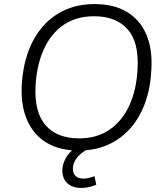

<svg xmlns="http://www.w3.org/2000/svg" viewBox="-20 -733 818 945"><path d="M366 8Q275 8 210.5 -30Q146 -68 114 -140.5Q82 -213 87 -315Q92 -403 118 -476Q144 -549 190 -602Q236 -655 300.5 -684Q365 -713 446 -713Q539 -713 603.5 -675Q668 -637 699.5 -565Q731 -493 725 -390Q721 -302 695 -229Q669 -156 623 -103Q577 -50 512.5 -21Q448 8 366 8ZM369 -52Q457 -52 519.5 -95Q582 -138 617 -215Q652 -292 657 -393Q665 -524 608.5 -588.5Q552 -653 443 -653Q355 -653 293 -610.5Q231 -568 196 -491Q161 -414 155 -312Q148 -181 204.5 -116.5Q261 -52 369 -52ZM380 192Q334 192 309.5 167Q285 142 287 101Q290 58 320 22Q350 -14 396 -34L418 0Q395 9 378 23.5Q361 38 350.5 55.5Q340 73 339 93Q338 119 351.5 132.5Q365 146 391 146Q403 146 416.5 143Q430 140 445 134L454 176Q441 182 421.5 187Q402 192 380 192Z"/></svg>

Font: Nunito Sans 10pt Light
Style: Italic
Weight: 300
Italic angle: -9°
Designer: Vernon Adams
Foundry: Vernon Adams
Version: Version 3.101;gftools[0.9.27]